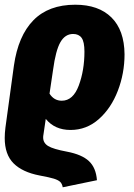

<svg xmlns="http://www.w3.org/2000/svg" viewBox="-22 -571 570 814"><path d="M162 1Q161 5 161 12Q161 35 182 48Q203 61 262 72Q325 84 355 112Q385 140 389 193L244 223Q241 207 232.5 199.5Q224 192 206.5 186.5Q189 181 146 173Q73 159 35.5 121.5Q-2 84 -2 14Q-2 -6 1 -30L37 -293Q55 -419 119.5 -485Q184 -551 297 -551Q396 -551 450.5 -497Q505 -443 506 -341Q506 -260 477.5 -186Q449 -112 397 -66Q345 -20 277 -20Q210 -20 172 -67ZM203 -275 188 -174Q207 -144 240 -144Q288 -144 312 -208.5Q336 -273 336 -352Q336 -394 324 -410.5Q312 -427 288 -427Q254 -427 234 -392Q214 -357 203 -275Z"/></svg>

Font: Fira Sans Condensed ExtraBold
Style: Italic
Weight: 800
Width: 3
Italic angle: -8°
Designer: bBox Type GmbH & Carrois Corporate GbR & Edenspiekermann AG
Foundry: bBox Type GmbH & Carrois Corporate GbR & Edenspiekermann AG
Version: Version 4.301